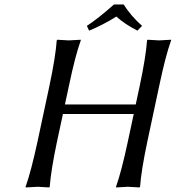

<svg xmlns="http://www.w3.org/2000/svg" viewBox="-20 -823 774 846"><path d="M595.7 -444.8Q623 -574.2 627.9 -645L630.9 -647.9Q632.8 -647.9 681.2 -645Q681.2 -645 733.9 -647.9V-645Q709.5 -577.6 681.6 -444.8L629.4 -200.2Q602.1 -70.8 597.2 0L594.2 2.9Q592.3 2.9 543.9 0Q543.9 0 491.2 2.9V0Q515.6 -68.8 543.5 -200.2L569.3 -320.8H257.3L231.4 -200.2Q204.1 -70.8 199.2 0L196.3 2.9Q194.3 2.9 146 0Q146 0 93.3 2.9L92.8 0Q117.2 -68.8 145.5 -200.2L197.8 -444.8Q225.1 -574.2 230 -645L232.9 -647.9Q234.9 -647.9 283.2 -645Q283.2 -645 335.9 -647.9V-645Q311.5 -577.6 283.7 -444.8L266.1 -362.8H578.1ZM524.9 -803.2Q555.7 -753.9 606 -709L585.4 -688Q529.3 -716.8 492.7 -750Q434.6 -713.4 372.6 -688L362.8 -709Q413.6 -742.2 481.9 -803.2Z"/></svg>

Font: Linux Biolinum Capitals O
Style: Italic Samll Caps
Weight: 400
Italic angle: -12°
Designer: Philipp H. Poll
Foundry: Philipp H. Poll
Version: Version 0.6.2